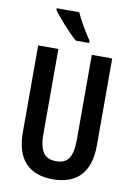

<svg xmlns="http://www.w3.org/2000/svg" viewBox="-101 -1001 755 1075"><g transform="rotate(10 276.5 -463.5)"><path d="M260 -937H132V-928C158 -889 231 -810 268 -777H345V-789C321 -823 279 -894 260 -937ZM487 -219V-714H371V-232C371 -128 340 -93 277 -93C215 -93 181 -126 181 -231V-714H66V-219C66 -67 140 10 276 10C414 10 487 -68 487 -219Z"/></g></svg>

Font: Noto Sans Gujarati ExtraCondensed SemiBold
Style: Regular
Weight: 600
Width: 2
Designer: Jelle Bosma - Monotype Design Team, Universal Thirst
Foundry: Monotype Imaging Inc.
Version: Version 2.106